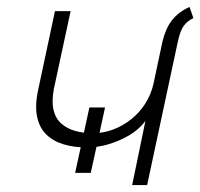

<svg xmlns="http://www.w3.org/2000/svg" viewBox="-20 -532 576 552"><path d="M360 0H403L491 -411Q498 -444 508.5 -458Q519 -472 536 -480L525 -512Q509 -505 496 -495Q483 -485 473.5 -472.5Q464 -460 457.5 -444.5Q451 -429 447 -412L421 -290Q414 -260 397.5 -234Q381 -208 357 -189Q333 -170 305 -159.5Q277 -149 247 -149Q220 -149 196.5 -155.5Q173 -162 156.5 -176.5Q140 -191 134 -215.5Q128 -240 135 -277L183 -500H138L90 -275Q80 -229 86.5 -197Q93 -165 113 -145.5Q133 -126 163 -117Q193 -108 230 -108Q260 -108 291 -117Q322 -126 350.5 -142.5Q379 -159 398 -184ZM237 -223 196 -35H241L282 -223Z"/></svg>

Font: Advent Pro Light
Style: Italic
Weight: 300
Italic angle: -12°
Version: Version 3.000